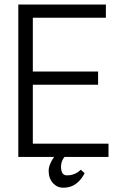

<svg xmlns="http://www.w3.org/2000/svg" viewBox="-20 -706 540 865"><path d="M62.5 1H223.6Q211.9 17.6 206.1 32.2Q199.2 48.8 199.2 63.5Q199.2 97.7 218.8 119.1Q237.3 139.6 264.6 139.6Q301.8 139.6 327.1 118.2Q346.7 102.5 361.3 74.2L343.8 58.6Q331.1 71.3 316.4 77.1Q301.8 84 281.2 84Q267.6 84 260.7 73.2Q254.9 62.5 254.9 43.9Q254.9 33.2 258.8 21.5Q262.7 10.7 270.5 1H468.8V-58.6H127.9V-324.2H421.9V-383.8H127.9V-626H457V-685.5H62.5Z"/></svg>

Font: DotumChe
Style: Regular
Weight: 400
Monospace: yes
Version: Version 2.21